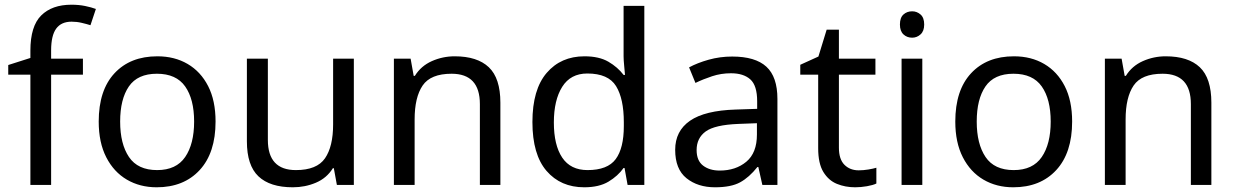

<svg xmlns="http://www.w3.org/2000/svg" viewBox="-20 -785 5243 815"><path d="M332 -468H197V0H109V-468H15V-509L109 -539V-570Q109 -674 155 -719.5Q201 -765 283 -765Q315 -765 341.5 -759.5Q368 -754 387 -747L364 -678Q348 -683 327 -688Q306 -693 284 -693Q240 -693 218.5 -663.5Q197 -634 197 -571V-536H332Z M895 -269Q895 -136 827.5 -63Q760 10 645 10Q574 10 518.5 -22.5Q463 -55 431 -117.5Q399 -180 399 -269Q399 -402 466 -474Q533 -546 648 -546Q721 -546 776.5 -513.5Q832 -481 863.5 -419.5Q895 -358 895 -269ZM490 -269Q490 -174 527.5 -118.5Q565 -63 647 -63Q728 -63 766 -118.5Q804 -174 804 -269Q804 -364 766 -418Q728 -472 646 -472Q564 -472 527 -418Q490 -364 490 -269Z M1482 -536V0H1410L1397 -71H1393Q1367 -29 1321 -9.5Q1275 10 1223 10Q1126 10 1077 -36.5Q1028 -83 1028 -185V-536H1117V-191Q1117 -63 1236 -63Q1325 -63 1359.5 -113Q1394 -163 1394 -257V-536Z M1910 -546Q2006 -546 2055 -499.5Q2104 -453 2104 -349V0H2017V-343Q2017 -472 1897 -472Q1808 -472 1774 -422Q1740 -372 1740 -278V0H1652V-536H1723L1736 -463H1741Q1767 -505 1813 -525.5Q1859 -546 1910 -546Z M2460 10Q2360 10 2300 -59.5Q2240 -129 2240 -267Q2240 -405 2300.5 -475.5Q2361 -546 2461 -546Q2523 -546 2562.5 -523Q2602 -500 2627 -467H2633Q2632 -480 2629.5 -505.5Q2627 -531 2627 -546V-760H2715V0H2644L2631 -72H2627Q2603 -38 2563 -14Q2523 10 2460 10ZM2474 -63Q2559 -63 2593.5 -109.5Q2628 -156 2628 -250V-266Q2628 -366 2595 -419.5Q2562 -473 2473 -473Q2402 -473 2366.5 -416.5Q2331 -360 2331 -265Q2331 -169 2366.5 -116Q2402 -63 2474 -63Z M3088 -545Q3186 -545 3233 -502Q3280 -459 3280 -365V0H3216L3199 -76H3195Q3160 -32 3121.5 -11Q3083 10 3015 10Q2942 10 2894 -28.5Q2846 -67 2846 -149Q2846 -229 2909 -272.5Q2972 -316 3103 -320L3194 -323V-355Q3194 -422 3165 -448Q3136 -474 3083 -474Q3041 -474 3003 -461.5Q2965 -449 2932 -433L2905 -499Q2940 -518 2988 -531.5Q3036 -545 3088 -545ZM3114 -259Q3014 -255 2975.5 -227Q2937 -199 2937 -148Q2937 -103 2964.5 -82Q2992 -61 3035 -61Q3103 -61 3148 -98.5Q3193 -136 3193 -214V-262Z M3625 -62Q3645 -62 3666 -65.5Q3687 -69 3700 -73V-6Q3686 1 3660 5.5Q3634 10 3610 10Q3568 10 3532.5 -4.5Q3497 -19 3475 -55Q3453 -91 3453 -156V-468H3377V-510L3454 -545L3489 -659H3541V-536H3696V-468H3541V-158Q3541 -109 3564.5 -85.5Q3588 -62 3625 -62Z M3852 -737Q3872 -737 3887.5 -723.5Q3903 -710 3903 -681Q3903 -653 3887.5 -639Q3872 -625 3852 -625Q3830 -625 3815 -639Q3800 -653 3800 -681Q3800 -710 3815 -723.5Q3830 -737 3852 -737ZM3895 -536V0H3807V-536Z M4531 -269Q4531 -136 4463.5 -63Q4396 10 4281 10Q4210 10 4154.5 -22.5Q4099 -55 4067 -117.5Q4035 -180 4035 -269Q4035 -402 4102 -474Q4169 -546 4284 -546Q4357 -546 4412.5 -513.5Q4468 -481 4499.5 -419.5Q4531 -358 4531 -269ZM4126 -269Q4126 -174 4163.5 -118.5Q4201 -63 4283 -63Q4364 -63 4402 -118.5Q4440 -174 4440 -269Q4440 -364 4402 -418Q4364 -472 4282 -472Q4200 -472 4163 -418Q4126 -364 4126 -269Z M4928 -546Q5024 -546 5073 -499.5Q5122 -453 5122 -349V0H5035V-343Q5035 -472 4915 -472Q4826 -472 4792 -422Q4758 -372 4758 -278V0H4670V-536H4741L4754 -463H4759Q4785 -505 4831 -525.5Q4877 -546 4928 -546Z"/></svg>

Font: Noto Sans Mandaic
Style: Regular
Weight: 400
Designer: Monotype Design Team
Foundry: Monotype Imaging Inc.
Version: Version 2.002; ttfautohint (v1.8.4.7-5d5b)